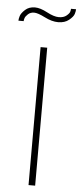

<svg xmlns="http://www.w3.org/2000/svg" viewBox="-88 -951 411 983"><g transform="rotate(5 117.5 -459.0)"><path d="M132 0H98V-709H132ZM176 -844Q144 -844 106.5 -863Q69 -882 50 -882Q31 -882 18.5 -870.5Q6 -859 3 -849.5Q0 -840 0 -834H-27Q-27 -843 -22.5 -858Q-18 -873 1.5 -891Q21 -909 52 -909Q79 -909 115.5 -889.5Q152 -870 177 -870Q202 -870 216.5 -882Q231 -894 233.5 -903Q236 -912 236 -918H262Q262 -908 257.5 -893.5Q253 -879 231.5 -861.5Q210 -844 176 -844Z"/></g></svg>

Font: Raleway
Style: ExtraLight
Weight: 200
Designer: Matt McInerney, Pablo Impallari, Rodrigo Fuenzalida
Foundry: Matt McInerney, Pablo Impallari, Rodrigo Fuenzalida
Version: Version 2.001